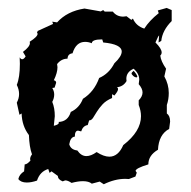

<svg xmlns="http://www.w3.org/2000/svg" viewBox="-20 -462 484 486"><path d="M242.7 4.4 232.4 -2.4 212.4 2.9Q204.6 -3.4 189.9 -3.4Q177.7 -3.4 161.1 1Q151.9 -5.4 145 -5.4L138.7 -2.9Q126.5 -7.8 126.5 -16.6L110.4 -28.3L105.5 -24.4L102.1 -34.2Q81.1 -27.8 73.7 -4.9Q59.6 0 47.9 0Q32.7 0 26.4 -8.8Q28.8 -20.5 41 -28.3L42.5 -45.9Q48.8 -45.9 57.1 -55.7L56.2 -59.1Q56.2 -64.9 61 -71.3Q54.2 -89.8 53.2 -120.1Q35.6 -143.1 34.7 -174.8L29.3 -171.4L22.5 -202.1Q28.3 -212.9 28.3 -224.1Q28.3 -235.4 22.5 -247.1Q30.3 -266.1 30.3 -300.3L29.8 -316.9Q32.7 -312 36.1 -312Q40.5 -312 44.9 -319.3L38.1 -330.6Q55.7 -343.8 55.7 -353L55.2 -356.4Q75.2 -369.1 75.2 -376.5L73.7 -379.9L75.7 -383.8L114.3 -401.4L112.3 -407.2L124.5 -405.3Q149.9 -433.6 193.8 -440.4L234.9 -433.1L241.2 -436.5L245.1 -432.6H265.6Q275.4 -419.9 292 -419.9L300.3 -420.9L312.5 -411.6L316.4 -415Q324.7 -396 345.2 -389.6Q357.9 -409.7 381.8 -428.7L379.4 -435.5L401.9 -441.9L414.6 -436.5V-408.7Q391.1 -385.3 388.2 -358.4L381.3 -354.5L382.8 -372.1Q380.9 -372.1 373.5 -354.5Q389.2 -338.9 389.2 -329.1Q389.2 -324.7 385.7 -321.3Q387.2 -307.1 400.4 -288.1L396 -268.6Q407.2 -248.5 407.2 -226.6Q407.2 -210.4 402.3 -196.3V-174.8Q410.6 -168.9 410.6 -154.3L408.2 -135.7Q381.8 -121.6 379.9 -83Q355.5 -68.8 355.5 -45.9Q323.2 -36.1 323.2 -29.3L326.2 -24.9L322.8 -15.1L306.2 -8.8L297.4 -9.3Q270.5 -9.3 242.7 4.4ZM116.2 -143.6Q128.9 -146.5 128.9 -151.4L128.4 -153.3Q151.9 -154.3 159.2 -178.7Q180.7 -188.5 189.9 -211.9Q218.3 -229.5 231 -264.6Q255.9 -275.4 269.5 -301.8Q288.1 -319.3 288.1 -331.5Q288.1 -350.1 241.2 -354.5L238.8 -362.3Q212.4 -362.3 212.4 -352.5Q204.1 -356 195.3 -356Q172.4 -356 163.6 -327.1Q151.4 -325.7 150.9 -313.5Q135.3 -313.5 124.5 -299.8L125.5 -292Q125.5 -277.8 116.2 -258.8Q122.1 -257.8 122.1 -252.4L118.2 -240.2L112.3 -239.3Q117.2 -231.4 117.2 -222.7Q117.2 -213.4 112.3 -204.1Q118.7 -188.5 118.7 -168ZM256.8 -65.4Q279.3 -65.4 292 -94.7Q336.9 -129.4 336.9 -168Q336.9 -181.6 331.1 -196.3V-208Q340.8 -217.8 340.8 -228Q340.8 -237.8 331.1 -249L332.5 -260.3Q332.5 -275.4 318.4 -288.1Q299.8 -279.8 299.8 -262.7L300.3 -256.8Q292 -242.7 275.9 -241.2Q278.8 -239.7 278.8 -236.3Q278.8 -231 269.5 -220.2L263.7 -223.6V-213.9Q248.5 -207.5 239.7 -198Q231 -188.5 225.3 -179.4Q219.7 -170.4 215.6 -163.8Q211.4 -157.2 205.6 -157.2L202.1 -145.5Q189.9 -143.6 185.5 -129.4L177.7 -131.3Q169.4 -131.3 169.4 -116.2Q158.2 -115.2 155.3 -96.7Q159.2 -83 175.8 -81.1Q185.5 -66.9 198.7 -66.9Q210.4 -66.9 224.6 -77.1Q242.7 -65.4 256.8 -65.4ZM326.2 -266.1Q321.3 -266.1 317.1 -270Q313 -273.9 313 -275.9Q313 -278.8 318.4 -282.7Q327.6 -272 327.6 -267.6Z"/></svg>

Font: Truetypewriter PolyglOTT
Style: Regular
Weight: 400
Designer: Sergey Beatoff a.k.a. Sam_T
Version: Version 3.76